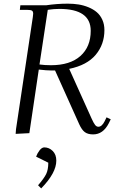

<svg xmlns="http://www.w3.org/2000/svg" viewBox="-20 -731 650 1054"><path d="M65.9 3.9 67.9 -22 160.2 -637.2Q162.1 -650.9 162.1 -655.8Q162.1 -668.5 155.3 -672.6Q148.4 -676.8 129.9 -676.8H88.9L91.8 -702.1H233.9Q293 -710.9 352.1 -710.9Q383.3 -710.9 411.1 -706.5Q439 -702.1 465.6 -691.2Q492.2 -680.2 511.2 -664.1Q530.3 -647.9 541.7 -622.8Q553.2 -597.7 553.2 -565.9Q553.2 -487.3 505.4 -430.2Q457.5 -373 359.9 -353L482.9 -80.1Q494.1 -55.2 502 -45.2Q509.8 -35.2 520 -35.2Q539.1 -35.2 554.2 -64.9L564.9 -86.9L587.9 -76.2L577.1 -54.2Q545.9 6.8 491.2 6.8Q462.9 6.8 446 -5.4Q429.2 -17.6 415 -48.8L282.2 -344.2H259.8Q235.8 -344.2 192.9 -349.1L141.1 0ZM178.2 128.9Q185.1 109.9 197.5 94Q210 78.1 223.1 78.1Q249.5 78.1 269.3 97.7Q289.1 117.2 289.1 150.9Q289.1 218.3 206.1 303.2L189 286.1Q221.2 249 233.2 224.9Q245.1 200.7 245.1 162.1ZM196.8 -377Q226.1 -373 259.8 -373Q364.7 -373 421.4 -423.6Q478 -474.1 478 -562Q478 -682.1 306.2 -682.1Q291.5 -682.1 275.4 -680.9Q259.3 -679.7 251 -678.2L242.2 -676.8Z"/></svg>

Font: Dihjauti S
Style: Italic
Weight: 400
Italic angle: -9°
Designer: T. Christopher White
Version: Version 3.0.0